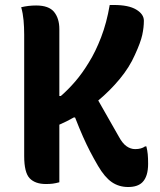

<svg xmlns="http://www.w3.org/2000/svg" viewBox="-20 -730 640 770"><path d="M65 -701Q94 -708 125 -708Q176 -708 197 -682Q218 -656 218 -613V-345H224Q253 -370 281.5 -403Q310 -436 336 -479Q363 -522 385.5 -580.5Q408 -639 420 -710H437Q496 -710 526.5 -691.5Q557 -673 557 -647Q557 -620 550.5 -590Q544 -560 521 -510Q499 -460 460 -413Q421 -366 374 -327Q394 -291 415 -255Q436 -219 456 -183Q471 -155 487.5 -143.5Q504 -132 522 -132Q547 -132 562 -143H567Q571 -127 572.5 -111.5Q574 -96 574 -73Q574 -22 551 1Q532 20 494 20Q457 20 428.5 0.5Q400 -19 373 -65Q355 -96 341 -123Q327 -150 313 -181.5Q299 -213 281 -259H276Q246 -242 218 -230V1Q203 5 191.5 6.5Q180 8 164 8Q121 8 99 -15Q77 -38 77 -104V-591Q77 -621 74.5 -648.5Q72 -676 65 -701Z"/></svg>

Font: Recursive Mn Csl St
Style: Bold
Weight: 700
Monospace: yes
Version: Version 1.079;hotconv 1.0.112;makeotfexe 2.5.65598; ttfautoh